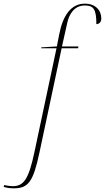

<svg xmlns="http://www.w3.org/2000/svg" viewBox="-156 -790 574 1050"><path d="M-81 240C-1 240 26 204 60 43L181 -526H271L273 -536H183L212 -666C222 -711 249 -760 308 -760C356 -760 371 -739 371 -658C386 -658 398 -670 398 -688C398 -735 365 -770 308 -770C233 -770 188 -706 168 -603L155 -536L70 -531L69 -526H153L32 43C1 190 -27 228 -85 228C-100 228 -121 225 -133 222L-136 232C-121 237 -101 240 -81 240Z"/></svg>

Font: Noto Serif Display Thin
Style: Italic
Weight: 100
Italic angle: -12°
Designer: Monotype Design Team
Foundry: Monotype Imaging Inc.
Version: Version 2.009